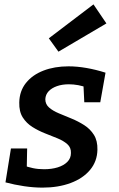

<svg xmlns="http://www.w3.org/2000/svg" viewBox="-20 -846 543 877"><path d="M174 11Q134 11 90 4.5Q46 -2 5 -13L30 -168H104L102 -67L86 -91Q107 -83 130.5 -78Q154 -73 181 -73Q216 -73 243.5 -81.5Q271 -90 287.5 -106.5Q304 -123 304 -147Q305 -172 287.5 -187.5Q270 -203 243 -214Q216 -225 185.5 -237Q155 -249 128 -266Q101 -283 84 -309.5Q67 -336 68 -378Q69 -430 98.5 -467Q128 -504 178.5 -523.5Q229 -543 293 -543Q332 -543 375 -535.5Q418 -528 462 -514L438 -379H365L361 -462L381 -444Q360 -453 337.5 -457Q315 -461 295 -461Q264 -461 240 -452.5Q216 -444 202 -429Q188 -414 187 -393Q187 -370 204 -355Q221 -340 248.5 -328.5Q276 -317 306.5 -304.5Q337 -292 364.5 -274.5Q392 -257 409 -230Q426 -203 425 -162Q424 -109 391.5 -70Q359 -31 302.5 -10Q246 11 174 11ZM247 -610 203 -671 407 -826 466 -739Z"/></svg>

Font: Bitter Thin SemiBold
Style: Italic
Weight: 600
Italic angle: -9°
Version: Version 2.002